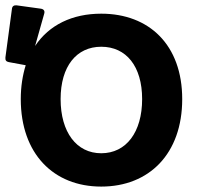

<svg xmlns="http://www.w3.org/2000/svg" viewBox="-31 -688 825 720"><path d="M348.6 -636.7C240.2 -636.7 153.3 -594.7 100.6 -515.6L134.8 -636.7C137.7 -646.5 133.8 -653.3 123 -655.3L31.2 -668C21.5 -668.9 14.6 -665 13.7 -654.3L-10.7 -472.7C-11.7 -461.9 -7.8 -457 2 -455.1L65.4 -443.4C53.7 -405.3 46.9 -363.3 46.9 -316.4C46.9 -111.3 169.9 11.7 348.6 11.7C528.3 11.7 652.3 -111.3 652.3 -316.4C652.3 -519.5 528.3 -636.7 348.6 -636.7ZM348.6 -113.3C255.9 -113.3 196.3 -192.4 196.3 -316.4C196.3 -439.5 255.9 -512.7 348.6 -512.7C442.4 -512.7 502 -439.5 502 -316.4C502 -192.4 442.4 -113.3 348.6 -113.3Z"/></svg>

Font: Ed Sans Neue
Style: Bold
Weight: 700
Designer: Stephen Hutchings
Version: Version 1.004;PS 001.004;hotconv 1.0.88;makeotf.lib2.5.64775